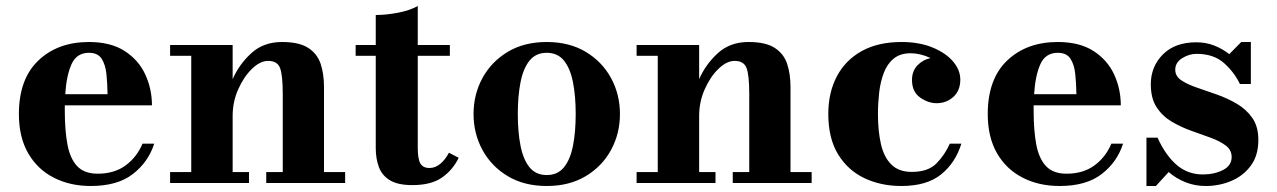

<svg xmlns="http://www.w3.org/2000/svg" viewBox="-20 -610 4256 640"><path d="M494 -131Q474.5 -70 423 -30Q371.5 10 282.5 10Q213.5 10 159.2 -17.8Q105 -45.5 74 -99Q43 -152.5 43 -230Q43 -346.5 107.8 -408.2Q172.5 -470 276.5 -470Q349 -470 395.5 -440Q442 -410 464.2 -361.8Q486.5 -313.5 486.5 -259H196Q196 -250 196 -240Q196 -175.5 204.8 -128.5Q213.5 -81.5 237.2 -56.2Q261 -31 305.5 -31Q361 -31 398.5 -58.5Q436 -86 455 -131ZM276.5 -434Q235.5 -434 218.5 -396.2Q201.5 -358.5 197.5 -296H338.5Q338 -331.5 334.8 -363Q331.5 -394.5 318.8 -414.2Q306 -434 276.5 -434Z M547 -36.5H617.5V-424H547V-460H755.5V-346Q777 -395.5 817.8 -432.8Q858.5 -470 920 -470Q977 -470 1007.2 -450.5Q1037.5 -431 1048.8 -397.2Q1060 -363.5 1060 -320V-36.5H1130.5V0H867.5V-36.5H922.5V-296.5Q922.5 -359.5 913.5 -383.2Q904.5 -407 874 -407Q847 -407 819.8 -380.5Q792.5 -354 774 -312.2Q755.5 -270.5 755.5 -224V-36.5H810V0H547Z M1509 -84Q1489 -43 1453 -18Q1417 7 1354.5 7Q1306 7 1279.5 -9.2Q1253 -25.5 1242.8 -53.5Q1232.5 -81.5 1232.5 -116.5V-424H1165.5V-460H1232.5V-560Q1266.5 -560 1306.2 -567.5Q1346 -575 1372.5 -590V-460H1479.5V-424H1372.5V-118Q1372.5 -80.5 1381.2 -65.2Q1390 -50 1411.5 -50Q1431 -50 1447.8 -64Q1464.5 -78 1476.5 -101Z M1558.5 -230Q1558.5 -295 1588 -349.5Q1617.5 -404 1672.2 -437Q1727 -470 1802.5 -470Q1878 -470 1932.8 -437Q1987.5 -404 2017 -349.5Q2046.5 -295 2046.5 -230Q2046.5 -165 2017 -110.5Q1987.5 -56 1932.8 -23Q1878 10 1802.5 10Q1727 10 1672.2 -23Q1617.5 -56 1588 -110.5Q1558.5 -165 1558.5 -230ZM1706 -230Q1706 -170.5 1715 -124.5Q1724 -78.5 1745 -52.5Q1766 -26.5 1802.5 -26.5Q1839 -26.5 1860 -52.5Q1881 -78.5 1890 -124.5Q1899 -170.5 1899 -230Q1899 -289.5 1890 -335.5Q1881 -381.5 1860 -407.8Q1839 -434 1802.5 -434Q1766 -434 1745 -407.8Q1724 -381.5 1715 -335.5Q1706 -289.5 1706 -230Z M2102 -36.5H2172.5V-424H2102V-460H2310.5V-346Q2332 -395.5 2372.8 -432.8Q2413.5 -470 2475 -470Q2532 -470 2562.2 -450.5Q2592.5 -431 2603.8 -397.2Q2615 -363.5 2615 -320V-36.5H2685.5V0H2422.5V-36.5H2477.5V-296.5Q2477.5 -359.5 2468.5 -383.2Q2459.5 -407 2429 -407Q2402 -407 2374.8 -380.5Q2347.5 -354 2329 -312.2Q2310.5 -270.5 2310.5 -224V-36.5H2365V0H2102Z M3184.5 -131Q3165 -67.5 3117.2 -28.8Q3069.5 10 2984.5 10Q2916.5 10 2861.2 -16.2Q2806 -42.5 2773.5 -95.8Q2741 -149 2741 -230Q2741 -301.5 2769.5 -355.5Q2798 -409.5 2852.5 -439.8Q2907 -470 2985 -470Q3043.5 -470 3087.8 -452Q3132 -434 3156.5 -405.5Q3181 -377 3181 -344.5Q3181 -308 3157.8 -287Q3134.5 -266 3102 -266Q3074 -266 3047 -285Q3020 -304 3020 -343.5Q3020 -373 3038 -392Q3056 -411 3082 -416.5Q3047.5 -432.5 3015.5 -432.5Q2980.5 -432.5 2958.8 -414.5Q2937 -396.5 2925.8 -366.5Q2914.5 -336.5 2910.5 -301Q2906.5 -265.5 2906.5 -230Q2906.5 -173 2916.5 -129.5Q2926.5 -86 2951.2 -61.5Q2976 -37 3019 -37Q3073.5 -37 3101.2 -65Q3129 -93 3146 -131Z M3723.5 -131Q3704 -70 3652.5 -30Q3601 10 3512 10Q3443 10 3388.8 -17.8Q3334.5 -45.5 3303.5 -99Q3272.5 -152.5 3272.5 -230Q3272.5 -346.5 3337.2 -408.2Q3402 -470 3506 -470Q3578.5 -470 3625 -440Q3671.5 -410 3693.8 -361.8Q3716 -313.5 3716 -259H3425.5Q3425.5 -250 3425.5 -240Q3425.5 -175.5 3434.2 -128.5Q3443 -81.5 3466.8 -56.2Q3490.5 -31 3535 -31Q3590.5 -31 3628 -58.5Q3665.5 -86 3684.5 -131ZM3506 -434Q3465 -434 3448 -396.2Q3431 -358.5 3427 -296H3568Q3567.5 -331.5 3564.2 -363Q3561 -394.5 3548.2 -414.2Q3535.5 -434 3506 -434Z M3833 10H3801.5V-151H3838.5Q3865 -92.5 3902 -60.5Q3939 -28.5 3989.5 -28.5Q4027.5 -28.5 4056.5 -43.2Q4085.5 -58 4085.5 -86.5Q4085.5 -110 4066 -124.8Q4046.5 -139.5 4015.8 -150.8Q3985 -162 3950.5 -174.2Q3916 -186.5 3885.2 -204.8Q3854.5 -223 3835.2 -252.8Q3816 -282.5 3816 -329Q3816 -388 3856.2 -428.5Q3896.5 -469 3967.5 -469Q4000.5 -469 4028 -458Q4055.5 -447 4077.5 -429.5L4117.5 -470H4149.5V-330H4113Q4094.5 -369 4060 -399.8Q4025.5 -430.5 3968.5 -430.5Q3943.5 -430.5 3920.5 -416Q3897.5 -401.5 3897.5 -377.5Q3897.5 -356 3917.5 -342.5Q3937.5 -329 3969 -318.2Q4000.5 -307.5 4036 -295Q4071.5 -282.5 4103 -264Q4134.5 -245.5 4154.5 -216.8Q4174.5 -188 4174.5 -143.5Q4174.5 -91.5 4149.2 -57.5Q4124 -23.5 4084 -6.8Q4044 10 3999.5 10Q3963 10 3931.8 -2.5Q3900.5 -15 3875.5 -36.5Z"/></svg>

Font: Bodoni* 06pt
Style: Bold
Weight: 700
Version: Version 2.3